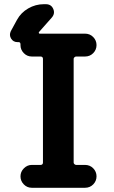

<svg xmlns="http://www.w3.org/2000/svg" viewBox="-20 -890 540 910"><path d="M340.8 -622.1Q336.9 -622.1 333 -618.7Q329.1 -615.2 329.1 -611.3V-119.1Q329.1 -115.2 333 -111.8Q336.9 -108.4 340.8 -108.4H382.8Q406.2 -108.4 421.9 -92.3Q437.5 -76.2 437.5 -54.2Q437.5 -32.2 421.9 -16.1Q406.2 0 382.8 0H130.9Q108.4 0 92.8 -16.1Q77.1 -32.2 77.1 -54.2Q77.1 -76.2 93.3 -92.3Q109.4 -108.4 130.9 -108.4H172.9Q177.7 -108.4 180.7 -111.3Q183.6 -114.3 183.6 -119.1V-611.3Q183.6 -616.2 180.7 -619.1Q177.7 -622.1 172.9 -622.1H130.9Q108.4 -622.1 92.8 -638.2Q77.1 -654.3 77.1 -675.8V-679.7Q77.1 -689.5 69.3 -690.4H62.5Q43 -690.4 32.7 -707Q22.5 -723.6 31.2 -742.2L60.5 -795.9Q79.1 -830.1 113.8 -850.1Q148.4 -870.1 187.5 -870.1H197.3Q222.7 -870.1 232.4 -847.7Q242.2 -825.2 224.6 -805.7L165 -738.3Q163.1 -736.3 164.1 -733.4Q165 -730.5 168 -730.5H382.8Q406.2 -730.5 421.9 -714.4Q437.5 -698.2 437.5 -676.3Q437.5 -654.3 421.9 -638.2Q406.2 -622.1 382.8 -622.1Z"/></svg>

Font: Rounded-X Mgen+ 1mn bold
Style: Bold
Weight: 700
Designer: [Source Han Sans]
Ryoko NISHIZUKA  (kana & ideographs); Paul D. Hunt (Latin, Greek & Cyrillic); Wenlong ZHANG  (bopomofo
Version: Version 1.059.20150602